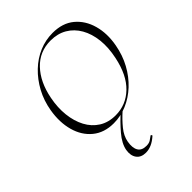

<svg xmlns="http://www.w3.org/2000/svg" viewBox="-255 -761 1160 1160"><g transform="rotate(-45 325.0 -180.5)"><path d="M285 12Q204 12 150.5 -32Q97 -76 76.5 -150Q56 -224 71 -313Q83 -384 115 -443Q147 -502 192.5 -545.5Q238 -589 293.5 -612.5Q349 -636 409 -636Q494 -636 547.5 -591.5Q601 -547 621.5 -473.5Q642 -400 626 -313Q613 -241 580.5 -181.5Q548 -122 501.5 -78.5Q455 -35 399.5 -11.5Q344 12 285 12ZM327 -14Q416 -14 481 -76.5Q546 -139 571 -260Q587 -335 580 -399Q573 -463 545.5 -511Q518 -559 473 -585.5Q428 -612 368 -612Q274 -612 210.5 -545.5Q147 -479 125 -366Q111 -295 118 -231.5Q125 -168 151 -119Q177 -70 221.5 -42Q266 -14 327 -14ZM297 275Q256 275 236.5 248.5Q217 222 224 179Q232 133 274.5 83Q317 33 370 -14L379 -7Q336 31 304.5 70Q273 109 266 150Q258 196 273 222Q288 248 328 248Q350 248 363.5 239.5Q377 231 390 221Q392 219 395.5 223.5Q399 228 397 230Q370 254 345.5 264.5Q321 275 297 275Z"/></g></svg>

Font: Cormorant Infant Light
Style: Italic
Weight: 300
Italic angle: -10°
Designer: Christian Thalmann (Catharsis Fonts)
Foundry: Catharsis Fonts
Version: Version 4.001